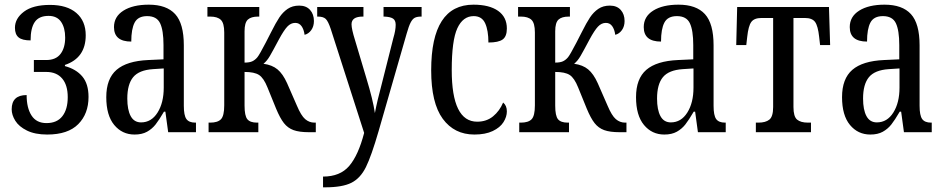

<svg xmlns="http://www.w3.org/2000/svg" viewBox="-20 -566 4041 822"><path d="M30 -98Q30 -159 94 -159Q94 -104 115 -71.5Q136 -39 179 -39Q224 -39 247 -68.5Q270 -98 270 -150Q270 -202 246 -230Q222 -258 178 -258H125V-309H178Q219 -309 239 -335Q259 -361 259 -405Q259 -447 241.5 -472.5Q224 -498 188 -498Q147 -498 129 -472Q111 -446 111 -393Q75 -393 59.5 -406Q44 -419 44 -447Q44 -487 82.5 -516Q121 -545 194 -545Q267 -545 307 -510.5Q347 -476 347 -415Q347 -318 258 -288V-283Q306 -270 332.5 -238.5Q359 -207 359 -151Q359 -79 315 -34.5Q271 10 182 10Q130 10 95.5 -7Q61 -24 45.5 -49Q30 -74 30 -98Z M435 -150Q435 -229 479 -267Q523 -305 615 -309L680 -312V-373Q680 -436 665.5 -466.5Q651 -497 610 -497Q571 -497 556.5 -469.5Q542 -442 542 -388Q468 -388 468 -450Q468 -495 508.5 -520.5Q549 -546 617 -546Q693 -546 730 -505.5Q767 -465 767 -372V-113Q767 -72 778 -56.5Q789 -41 816 -41H819V0H700L688 -88H682Q661 -52 646 -33Q631 -14 609.5 -2Q588 10 556 10Q503 10 469 -31Q435 -72 435 -150ZM681 -191V-273L635 -270Q575 -266 550 -235.5Q525 -205 525 -144Q525 -96 539.5 -69Q554 -42 584 -42Q628 -42 654.5 -84Q681 -126 681 -191Z M873 -41H880Q912 -41 926 -55.5Q940 -70 940 -115V-427Q940 -467 925.5 -481Q911 -495 880 -495H868V-536H1090V-495H1085Q1055 -495 1041 -482Q1027 -469 1027 -432V-298Q1048 -298 1060 -303.5Q1072 -309 1082 -321Q1091 -332 1118 -384Q1124 -396 1129.5 -406.5Q1135 -417 1140 -427Q1161 -469 1176 -491.5Q1191 -514 1211.5 -528Q1232 -542 1261 -542Q1291 -542 1307.5 -523.5Q1324 -505 1324 -476Q1324 -453 1312.5 -437Q1301 -421 1284 -417Q1281 -440 1271 -454Q1261 -468 1244 -468Q1225 -468 1210 -452Q1195 -436 1174 -397Q1148 -348 1135.5 -326.5Q1123 -305 1108 -293Q1145 -288 1168 -269Q1191 -250 1209 -210L1251 -114Q1269 -71 1286.5 -56Q1304 -41 1326 -41H1332V0H1303Q1261 0 1236.5 -9Q1212 -18 1195.5 -39Q1179 -60 1162 -101L1125 -192Q1109 -232 1089 -245Q1069 -258 1027 -258V-114Q1027 -70 1039 -55.5Q1051 -41 1080 -41H1086V0H873Z M1363 190Q1436 190 1475 144.5Q1514 99 1539 3L1396 -442Q1385 -475 1374.5 -485Q1364 -495 1341 -495H1338V-536H1536V-495H1533Q1485 -495 1485 -462Q1485 -442 1500 -394L1548 -233Q1577 -138 1585 -82Q1595 -135 1614 -205L1664 -403Q1674 -436 1674 -460Q1674 -479 1662.5 -486.5Q1651 -494 1625 -495H1622V-536H1785V-495H1783Q1766 -495 1756 -490Q1746 -485 1738 -469.5Q1730 -454 1721 -422L1601 -5Q1570 102 1546.5 149.5Q1523 197 1484.5 216.5Q1446 236 1372 236H1363Z M1826 -265Q1826 -546 2007 -546Q2075 -546 2112.5 -519.5Q2150 -493 2150 -444Q2150 -410 2132 -397Q2114 -384 2071 -384Q2071 -436 2057 -466.5Q2043 -497 2008 -497Q1962 -497 1938 -445Q1914 -393 1914 -266Q1914 -45 2023 -45Q2063 -45 2091 -68Q2119 -91 2134 -127Q2150 -114 2150 -89Q2150 -66 2135.5 -43Q2121 -20 2089.5 -5Q2058 10 2011 10Q1925 10 1875.5 -57.5Q1826 -125 1826 -265Z M2203 -41H2210Q2242 -41 2256 -55.5Q2270 -70 2270 -115V-427Q2270 -467 2255.5 -481Q2241 -495 2210 -495H2198V-536H2420V-495H2415Q2385 -495 2371 -482Q2357 -469 2357 -432V-298Q2378 -298 2390 -303.5Q2402 -309 2412 -321Q2421 -332 2448 -384Q2454 -396 2459.5 -406.5Q2465 -417 2470 -427Q2491 -469 2506 -491.5Q2521 -514 2541.5 -528Q2562 -542 2591 -542Q2621 -542 2637.5 -523.5Q2654 -505 2654 -476Q2654 -453 2642.5 -437Q2631 -421 2614 -417Q2611 -440 2601 -454Q2591 -468 2574 -468Q2555 -468 2540 -452Q2525 -436 2504 -397Q2478 -348 2465.5 -326.5Q2453 -305 2438 -293Q2475 -288 2498 -269Q2521 -250 2539 -210L2581 -114Q2599 -71 2616.5 -56Q2634 -41 2656 -41H2662V0H2633Q2591 0 2566.5 -9Q2542 -18 2525.5 -39Q2509 -60 2492 -101L2455 -192Q2439 -232 2419 -245Q2399 -258 2357 -258V-114Q2357 -70 2369 -55.5Q2381 -41 2410 -41H2416V0H2203Z M2703 -150Q2703 -229 2747 -267Q2791 -305 2883 -309L2948 -312V-373Q2948 -436 2933.5 -466.5Q2919 -497 2878 -497Q2839 -497 2824.5 -469.5Q2810 -442 2810 -388Q2736 -388 2736 -450Q2736 -495 2776.5 -520.5Q2817 -546 2885 -546Q2961 -546 2998 -505.5Q3035 -465 3035 -372V-113Q3035 -72 3046 -56.5Q3057 -41 3084 -41H3087V0H2968L2956 -88H2950Q2929 -52 2914 -33Q2899 -14 2877.5 -2Q2856 10 2824 10Q2771 10 2737 -31Q2703 -72 2703 -150ZM2949 -191V-273L2903 -270Q2843 -266 2818 -235.5Q2793 -205 2793 -144Q2793 -96 2807.5 -69Q2822 -42 2852 -42Q2896 -42 2922.5 -84Q2949 -126 2949 -191Z M3216 -41H3227Q3258 -41 3274 -54Q3290 -67 3290 -108V-489H3240Q3209 -489 3196.5 -472Q3184 -455 3179 -408L3175 -373H3132L3136 -536H3529L3534 -373H3491L3487 -408Q3482 -455 3469.5 -472Q3457 -489 3426 -489H3377V-108Q3377 -67 3392.5 -54Q3408 -41 3439 -41H3452V0H3216Z M3585 -150Q3585 -229 3629 -267Q3673 -305 3765 -309L3830 -312V-373Q3830 -436 3815.5 -466.5Q3801 -497 3760 -497Q3721 -497 3706.5 -469.5Q3692 -442 3692 -388Q3618 -388 3618 -450Q3618 -495 3658.5 -520.5Q3699 -546 3767 -546Q3843 -546 3880 -505.5Q3917 -465 3917 -372V-113Q3917 -72 3928 -56.5Q3939 -41 3966 -41H3969V0H3850L3838 -88H3832Q3811 -52 3796 -33Q3781 -14 3759.5 -2Q3738 10 3706 10Q3653 10 3619 -31Q3585 -72 3585 -150ZM3831 -191V-273L3785 -270Q3725 -266 3700 -235.5Q3675 -205 3675 -144Q3675 -96 3689.5 -69Q3704 -42 3734 -42Q3778 -42 3804.5 -84Q3831 -126 3831 -191Z"/></svg>

Font: Noto Serif Cond
Style: Regular
Weight: 400
Width: 3
Designer: Monotype Design Team
Foundry: Monotype Imaging Inc.
Version: Version 1.001